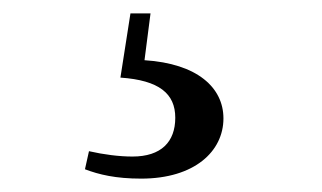

<svg xmlns="http://www.w3.org/2000/svg" viewBox="-20 -23 482 287"><path d="M160 93C218 97 242 117 242 153C242 189 221 211 178 211C158 211 135 208 113 203L107 230C128 238 153 244 191 244C271 244 314 203 314 154C314 108 275 72 196 67L205 -3H175Z"/></svg>

Font: Noto Serif CJK JP SemiBold
Style: Regular
Weight: 600
Designer: Ryoko NISHIZUKA 西塚涼子 (kana & ideographs); Frank Grießhammer (Latin, Greek & Cyrillic); Wenlong ZHANG 张文龙 (bopomofo); San
Foundry: Adobe
Version: Version 2.001;hotconv 1.1.0;makeotfexe 2.6.0